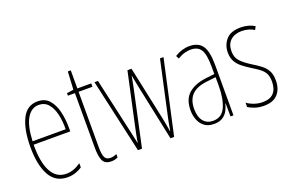

<svg xmlns="http://www.w3.org/2000/svg" viewBox="-86 -966 1951 1286"><g transform="rotate(-20 889.5 -323.0)"><path d="M195 -537Q248 -537 278 -503Q308 -469 321 -415Q334 -361 334 -301V-273H73Q72 -148 107.5 -81.5Q143 -15 214 -15Q266 -15 318 -52V-22Q297 -8 271 1Q245 10 214 10Q128 10 87.5 -63.5Q47 -137 47 -264Q47 -388 83 -462.5Q119 -537 195 -537ZM195 -512Q143 -512 111 -459Q79 -406 74 -297H310Q311 -356 299.5 -404.5Q288 -453 262.5 -482.5Q237 -512 195 -512Z M527 -14Q540 -14 552.5 -17.5Q565 -21 572 -25V0Q562 4 551 7Q540 10 526 10Q480 10 465.5 -21Q451 -52 451 -112V-503H401V-521L449 -528L456 -656H477V-527H576V-503H477V-108Q477 -60 487 -37Q497 -14 527 -14Z M867 -390Q862 -414 857.5 -437Q853 -460 849 -482H848Q844 -460 839.5 -436.5Q835 -413 830 -390L746 0H717L599 -527H624L707 -157Q714 -128 719.5 -101Q725 -74 731 -48H733Q735 -67 742 -101Q749 -135 755 -163L834 -527H863L942 -156Q954 -100 962 -47H964Q969 -76 972 -92Q975 -108 977.5 -120.5Q980 -133 984 -151L1066 -527H1091L975 0H949Z M1278 -537Q1341 -537 1369.5 -496.5Q1398 -456 1398 -358V0H1377L1376 -93H1374Q1368 -68 1355.5 -44.5Q1343 -21 1319.5 -5.5Q1296 10 1258 10Q1216 10 1190 -9.5Q1164 -29 1151.5 -61Q1139 -93 1139 -129Q1139 -208 1184 -247.5Q1229 -287 1311 -297L1372 -304V-355Q1372 -445 1350 -478.5Q1328 -512 1278 -512Q1260 -512 1236 -506Q1212 -500 1184 -483L1173 -505Q1224 -537 1278 -537ZM1310 -274Q1236 -266 1200.5 -230.5Q1165 -195 1165 -129Q1165 -73 1190 -42.5Q1215 -12 1258 -12Q1321 -12 1347 -70Q1373 -128 1373 -220V-281Z M1745 -123Q1745 -63 1712.5 -26.5Q1680 10 1614 10Q1577 10 1548.5 0Q1520 -10 1503 -21V-52Q1525 -36 1554 -26Q1583 -16 1614 -16Q1667 -16 1692.5 -44.5Q1718 -73 1718 -125Q1718 -160 1707 -181.5Q1696 -203 1675 -219.5Q1654 -236 1624 -254Q1590 -275 1563.5 -295.5Q1537 -316 1521.5 -342.5Q1506 -369 1506 -408Q1506 -461 1539 -499Q1572 -537 1642 -537Q1701 -537 1742 -510L1729 -487Q1713 -499 1689 -505.5Q1665 -512 1641 -512Q1592 -512 1562 -485Q1532 -458 1532 -407Q1532 -364 1556.5 -337Q1581 -310 1629 -280Q1662 -260 1688 -240.5Q1714 -221 1729.5 -194Q1745 -167 1745 -123Z"/></g></svg>

Font: Noto Sans Gujarati UI ExtraCondensed Thin
Style: Regular
Weight: 100
Width: 2
Designer: Jelle Bosma - Monotype Design Team, Universal Thirst
Foundry: Monotype Imaging Inc.
Version: Version 2.106; ttfautohint (v1.8.4.7-5d5b)